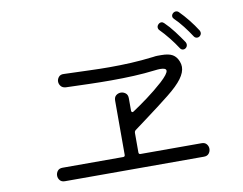

<svg xmlns="http://www.w3.org/2000/svg" viewBox="-77 -905 1153 911"><g transform="rotate(-10 500.0 -449.0)"><path d="M886 -669Q870 -694 849 -721Q828 -748 808 -767Q802 -773 802 -780Q802 -788 808.5 -794Q815 -800 823 -800Q831 -800 837 -794Q859 -772 880.5 -745Q902 -718 919 -691Q922 -685 922 -680Q922 -672 916 -666Q910 -660 902 -660Q892 -660 886 -669ZM811 -626Q795 -651 773 -678.5Q751 -706 731 -726Q725 -732 725 -740Q725 -748 731.5 -754.5Q738 -761 746 -761Q753 -761 759 -755Q782 -733 804 -704Q826 -675 844 -648Q847 -642 847 -637Q847 -628 841 -622Q835 -616 827 -616Q817 -616 811 -626ZM165 -98Q149 -98 141 -108Q133 -118 133 -130Q133 -143 141 -153Q149 -163 165 -163H457Q466 -163 466 -172V-433Q466 -450 476 -458Q486 -466 499 -466Q511 -466 521.5 -458Q532 -450 532 -433V-373Q532 -368 535.5 -366Q539 -364 543 -367Q575 -388 615 -417.5Q655 -447 693 -481Q731 -516 731 -531Q731 -544 702 -544Q697 -544 690.5 -543.5Q684 -543 676 -542Q627 -536 574.5 -533.5Q522 -531 464 -531Q414 -531 360 -532.5Q306 -534 247 -536Q231 -537 223 -547Q215 -557 215 -569Q215 -581 223.5 -591Q232 -601 248 -600Q315 -598 368 -596Q421 -594 467 -594Q520 -594 571 -596.5Q622 -599 680 -606Q691 -608 701 -608Q711 -608 719 -608Q755 -608 773.5 -597Q792 -586 801 -562Q806 -549 806 -536Q806 -510 784 -480Q762 -450 714 -412Q695 -397 664 -373Q633 -349 599 -324Q565 -299 537 -278Q532 -273 532 -267V-172Q532 -163 541 -163H835Q851 -163 859 -153Q867 -143 867 -131Q867 -118 859 -108Q851 -98 835 -98Z"/></g></svg>

Font: Kiwi Maru Light
Style: Regular
Weight: 300
Designer: Hiroki-Chan
Version: Version 1.100